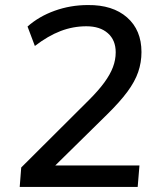

<svg xmlns="http://www.w3.org/2000/svg" viewBox="-20 -740 640 760"><path d="M58 0 64 -77 333 -345Q370 -382 393 -413.5Q416 -445 427 -474Q438 -503 438 -533Q438 -581 407 -608.5Q376 -636 322 -636Q269 -636 219.5 -617Q170 -598 118 -558L89 -635Q134 -675 196.5 -697.5Q259 -720 328 -720Q426 -721 483 -671Q540 -621 540 -534Q540 -493 527 -455Q514 -417 484 -376.5Q454 -336 403 -286L156 -43L148 -85H532L525 0Z"/></svg>

Font: Muli SemiBold
Style: Italic
Weight: 600
Italic angle: -4.541°
Designer: Vernon Adams
Foundry: Vernon Adams
Version: Version 2.100; ttfautohint (v1.8.1.43-b0c9)